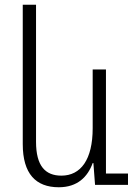

<svg xmlns="http://www.w3.org/2000/svg" viewBox="-20 -780 564 810"><path d="M228 10C307 10 350 -34 371 -92H374L381 0H520V-48H427V-487H371V-239C371 -107 321 -39 239 -39C171 -39 132 -80 132 -182V-760H76V-172C76 -47 131 10 228 10Z"/></svg>

Font: Noto Sans Armenian SemiCondensed Light
Style: Regular
Weight: 300
Width: 4
Designer: Monotype Design Team
Foundry: Monotype Imaging Inc.
Version: Version 2.008